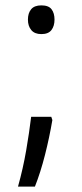

<svg xmlns="http://www.w3.org/2000/svg" viewBox="-20 -562 307 715"><path d="M134 -435Q109 -435 96.5 -450Q84 -465 84 -489Q84 -513 96 -527.5Q108 -542 134 -542Q161 -542 172 -527.5Q183 -513 183 -489Q183 -465 171.5 -450Q160 -435 134 -435ZM175 -115Q164 -50 147.5 15Q131 80 110 133H47Q66 65 77.5 -2Q89 -69 96 -127H171Z"/></svg>

Font: Noto Sans Oriya ExtCond
Style: Regular
Weight: 400
Width: 2
Designer: Amélie Bonet and Sol Matas
Foundry: Google LLC
Version: Version 2.006; ttfautohint (v1.8.4.7-5d5b)